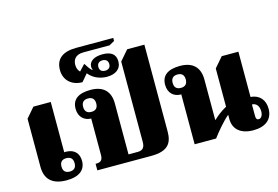

<svg xmlns="http://www.w3.org/2000/svg" viewBox="-110 -1110 1963 1357"><g transform="rotate(-15 872.0 -431.5)"><path d="M225 12C319 12 365 -28 365 -93C365 -147 334 -177 290 -183C277 -185 263 -185 259 -184V-552H132L70 -480V-128C70 -40 118 12 225 12ZM262 -42C229 -42 214 -60 214 -91C214 -122 229 -140 262 -140C295 -140 310 -122 310 -91C310 -60 295 -42 262 -42Z M452 0H846C969 0 1003 -51 1003 -137V-772H877L814 -699V-112C814 -75 802 -52 762 -52H694V-425C694 -513 645 -562 552 -562C460 -562 416 -526 416 -460C416 -399 455 -366 505 -365V-98C505 -59 487 -48 458 -48H452ZM519 -410C486 -410 471 -428 471 -459C471 -490 486 -508 519 -508C552 -508 567 -490 567 -459C567 -428 552 -410 519 -410Z M690 -621C751 -621 795 -649 795 -706C795 -757 763 -783 699 -783C637 -783 599 -758 599 -718C599 -711 600 -704 604 -696L601 -694C585 -706 565 -739 559 -749H555L515 -706C502 -719 494 -736 494 -760C494 -795 512 -831 572 -831H764L803 -853V-875H533C432 -875 380 -834 380 -753C380 -679 433 -629 512 -629L557 -682C596 -633 653 -621 690 -621ZM688 -666C661 -666 648 -681 648 -704C648 -726 661 -742 688 -742C715 -742 728 -726 728 -704C728 -681 715 -666 688 -666Z M1164 0H1321C1349 -38 1408 -109 1447 -140V-109C1447 -33 1500 12 1592 12C1680 12 1734 -30 1734 -108C1734 -171 1698 -216 1632 -221V-552H1510L1447 -479V-199C1407 -177 1378 -154 1352 -129H1349V-425C1349 -513 1300 -562 1207 -562C1115 -562 1071 -526 1071 -460C1071 -398 1111 -365 1162 -365H1164ZM1174 -410C1141 -410 1126 -428 1126 -459C1126 -490 1141 -508 1174 -508C1207 -508 1222 -490 1222 -459C1222 -428 1207 -410 1174 -410ZM1648 -54C1635 -54 1628 -61 1628 -82V-167C1657 -167 1679 -145 1679 -103C1679 -73 1665 -54 1648 -54Z"/></g></svg>

Font: Noto Serif Thai Black
Style: Regular
Weight: 900
Designer: Monotype Design Team
Foundry: Monotype Imaging Inc.
Version: Version 2.002